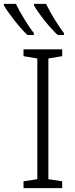

<svg xmlns="http://www.w3.org/2000/svg" viewBox="-76 -968 385 988"><path d="M161 -948H99V-940C122 -899 181 -824 221 -788H253V-798C225 -833 181 -905 161 -948ZM6 -948H-56V-940C-32 -899 26 -824 65 -788H98V-798C69 -834 28 -902 6 -948ZM244 0V-35L173 -46V-667L244 -679V-714H45V-679L116 -667V-46L45 -35V0Z"/></svg>

Font: Noto Sans SemiCondensed Light
Style: Regular
Weight: 300
Width: 4
Designer: Monotype Design Team
Foundry: Monotype Imaging Inc.
Version: Version 2.013